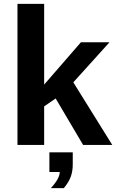

<svg xmlns="http://www.w3.org/2000/svg" viewBox="-20 -745 597 987"><path d="M557.1 0H407.2L266.1 -238.8L207 -198.2V0H69.8V-725.1H207V-310.1L396 -527.8H543L356.9 -321.8ZM354 38.1V100.1Q354 135.7 343.5 164.1Q333 192.4 308.1 222.2H241.2Q287.1 172.9 287.1 139.2H233.9V38.1Z"/></svg>

Font: Libra Sans Modern
Style: Bold
Weight: 700
Foundry: Stefan Peev, Context Ltd
Version: Version 1.000